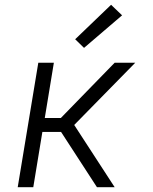

<svg xmlns="http://www.w3.org/2000/svg" viewBox="-20 -782 640 802"><path d="M54 0 140 -520H205L167 -289H234L459 -520H545L290 -260L459 0H385L235 -231H157L119 0ZM331 -582 294 -618 444 -762 490 -718Z"/></svg>

Font: Iosevka Light Extended Oblique
Style: Regular
Weight: 300
Width: 7
Italic angle: -9°
Monospace: yes
Designer: Belleve Invis
Foundry: Belleve Invis
Version: Version 32.5.0; ttfautohint (v1.8.4)